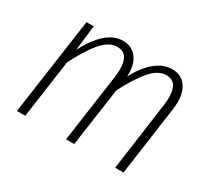

<svg xmlns="http://www.w3.org/2000/svg" viewBox="-109 -715 982 897"><g transform="rotate(30 382.0 -266.0)"><path d="M690 -410Q690 -392 687 -371L635 0H590L641 -369Q644 -392 644 -410Q644 -494 582 -494Q538 -494 497.5 -447Q457 -400 414 -315L369 0H325L377 -369Q380 -392 380 -409Q380 -494 317 -494Q273 -494 232.5 -446.5Q192 -399 149 -313L105 0H60L134 -522H173L157 -386Q233 -532 326 -532Q375 -532 402 -496Q429 -460 425 -397Q460 -462 502.5 -497Q545 -532 591 -532Q638 -532 664 -500Q690 -468 690 -410Z"/></g></svg>

Font: Fira Sans Condensed ExtraLight
Style: Italic
Weight: 275
Width: 3
Italic angle: -8°
Designer: Carrois Corporate & Edenspiekermann AG
Foundry: Carrois Corporate GbR & Edenspiekermann AG
Version: Version 4.203